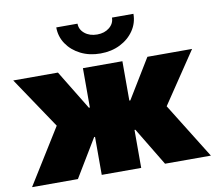

<svg xmlns="http://www.w3.org/2000/svg" viewBox="-81 -843 1058 938"><g transform="rotate(-10 447.5 -374.0)"><path d="M3.9 0 174.8 -274.9 3.9 -529.3H225.6L344.7 -334H349.6V-529.3H545.4V-334H550.3L669.4 -529.3H891.1L720.2 -274.9L891.1 0H663.6L549.8 -188.5H545.4V0H349.6V-188.5H345.2L231.4 0ZM447.3 -585Q392.6 -585 349.4 -606.7Q306.2 -628.4 281 -665.5Q255.9 -702.6 255.9 -748H361.3Q361.3 -718.8 385.7 -699Q410.2 -679.2 447.3 -679.2Q483.9 -679.2 508.1 -699Q532.2 -718.8 532.2 -748H638.7Q638.7 -702.6 613.5 -665.5Q588.4 -628.4 545.2 -606.7Q502 -585 447.3 -585Z"/></g></svg>

Font: Inter 24pt Black
Style: Regular
Weight: 900
Designer: Rasmus Andersson
Foundry: rsms
Version: Version 4.001;git-66647c0bb